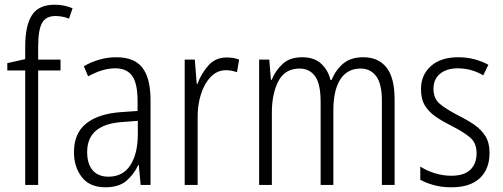

<svg xmlns="http://www.w3.org/2000/svg" viewBox="-20 -785 2134 815"><path d="M237 -486H142V0H87V-486H11V-517L87 -534V-588Q87 -676 115.5 -720.5Q144 -765 212 -765Q234 -765 252.5 -761Q271 -757 288 -750L273 -706Q244 -717 215 -717Q175 -717 158.5 -687.5Q142 -658 142 -586V-532H237Z M474 -542Q550 -542 584.5 -497.5Q619 -453 619 -359V0H577L569 -85H567Q548 -44 516 -17Q484 10 427 10Q361 10 327.5 -33Q294 -76 294 -139Q294 -219 345.5 -260.5Q397 -302 493 -309L564 -314V-355Q564 -431 541 -463Q518 -495 469 -495Q416 -495 354 -461L336 -504Q367 -522 402 -532Q437 -542 474 -542ZM499 -267Q350 -257 350 -140Q350 -88 374 -61.5Q398 -35 440 -35Q502 -35 533.5 -84Q565 -133 565 -216V-272Z M942 -541Q955 -541 969 -539Q983 -537 995 -532L986 -479Q976 -482 964 -484.5Q952 -487 939 -487Q902 -487 874.5 -458.5Q847 -430 832.5 -383.5Q818 -337 819 -282V0H764V-532H807L815 -429H818Q834 -472 864 -506.5Q894 -541 942 -541Z M1522 -542Q1586 -542 1620.5 -498.5Q1655 -455 1655 -363V0H1601V-357Q1601 -430 1576.5 -462Q1552 -494 1511 -494Q1454 -494 1424.5 -448Q1395 -402 1395 -316V0H1341V-352Q1341 -430 1317 -462Q1293 -494 1252 -494Q1190 -494 1162 -441Q1134 -388 1134 -307V0H1080V-532H1123L1130 -446H1133Q1149 -485 1179.5 -513.5Q1210 -542 1263 -542Q1314 -542 1343.5 -514.5Q1373 -487 1383 -445H1387Q1406 -490 1438 -516Q1470 -542 1522 -542Z M2058 -136Q2058 -67 2016.5 -28.5Q1975 10 1897 10Q1854 10 1820.5 0.5Q1787 -9 1764 -22V-78Q1790 -61 1824.5 -50Q1859 -39 1896 -39Q1950 -39 1976.5 -64.5Q2003 -90 2003 -134Q2003 -177 1977 -200Q1951 -223 1898 -250Q1860 -269 1830.5 -289Q1801 -309 1784 -336.5Q1767 -364 1767 -407Q1767 -467 1809 -504.5Q1851 -542 1925 -542Q1961 -542 1993.5 -533.5Q2026 -525 2053 -510L2031 -465Q2009 -479 1981 -487Q1953 -495 1924 -495Q1876 -495 1848 -472Q1820 -449 1820 -408Q1820 -367 1846.5 -344.5Q1873 -322 1927 -294Q1965 -275 1994 -255Q2023 -235 2040.5 -207Q2058 -179 2058 -136Z"/></svg>

Font: Noto Sans Devanagari UI Condensed Light
Style: Regular
Weight: 300
Width: 3
Designer: Jelle Bosma - Monotype Design Team
Foundry: Monotype Imaging Inc.
Version: Version 2.004; ttfautohint (v1.8.4.7-5d5b)